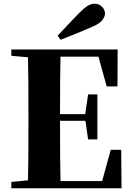

<svg xmlns="http://www.w3.org/2000/svg" viewBox="-20 -1013 714 1033"><path d="M290 -821Q321 -853 351 -885.5Q381 -918 409 -946Q435 -972 453 -982.5Q471 -993 489 -993Q513 -993 529 -976.5Q545 -960 545 -940Q545 -925 531.5 -906Q518 -887 479 -870Q436 -851 393 -833.5Q350 -816 306 -799ZM41 0V-34L202 -50H218V0ZM130 0Q132 -86 132.5 -174Q133 -262 133 -351V-395Q133 -484 132.5 -571.5Q132 -659 130 -747H306Q304 -661 303.5 -572Q303 -483 303 -391V-360Q303 -266 303.5 -177Q304 -88 306 0ZM218 0V-39H605L519 -1L576 -207H632L634 0ZM218 -363V-399H467V-363ZM454 -263 438 -374V-395L454 -505H504V-263ZM41 -713V-747H218V-698H202ZM554 -548 499 -747 583 -708H218V-747H613L612 -548Z"/></svg>

Font: Noto Serif JP ExtraLight Black
Style: Regular
Weight: 900
Version: Version 2.003-H1;hotconv 1.1.1;makeotfexe 2.6.0